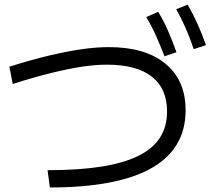

<svg xmlns="http://www.w3.org/2000/svg" viewBox="-20 -867 920 839"><path d="M698.9 -621.1Q678.9 -672.2 660.6 -713.3Q642.2 -754.4 618.9 -792.2L671.1 -815.6Q695.6 -775.6 714.4 -732.2Q733.3 -688.9 751.1 -638.9ZM826.7 -652.2Q808.9 -704.4 790.6 -745.6Q772.2 -786.7 750 -826.7L800 -846.7Q824.4 -804.4 843.3 -762.2Q862.2 -720 880 -670ZM187.8 -123.3Q324.4 -123.3 422.8 -138.9Q521.1 -154.4 585 -186.1Q648.9 -217.8 679.4 -266.1Q710 -314.4 710 -380Q710 -480 643.3 -532.2Q576.7 -584.4 446.7 -584.4Q396.7 -584.4 338.3 -575.6Q280 -566.7 206.7 -548.9Q133.3 -531.1 35.6 -500L21.1 -575.6Q120 -606.7 197.8 -625Q275.6 -643.3 338.9 -652.2Q402.2 -661.1 455.6 -661.1Q615.6 -661.1 703.3 -588.3Q791.1 -515.6 791.1 -385.6Q791.1 -216.7 641.7 -132.2Q492.2 -47.8 197.8 -47.8Z"/></svg>

Font: Paperlogy 4 Regular
Style: Regular
Weight: 400
Designer: redesigned by Lee Juim, glyphs from Gmarket Sans & Montserrat
Foundry: PT&
Version: Version 1.001